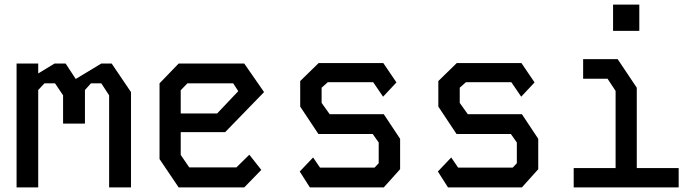

<svg xmlns="http://www.w3.org/2000/svg" viewBox="-20 -814 3040 834"><path d="M52 -538V0H146V-423L173 -452H219L254 -400V-277H349V-423L375 -452H420L454 -400V0H549V-414L465 -538H420L309 -471L265 -538H217L146 -495V-538Z M756 -538 673 -452V-123L756 0H1041L1115 -76L1063 -142L1007 -87H802L765 -141V-240H958L1127 -414L1041 -538ZM765 -422 794 -452H993L1015 -418L923 -321H765Z M1364 -540H1645L1702 -456L1644 -394L1601 -457H1404L1377 -433V-367L1412 -318H1647L1718 -211V-79L1647 0H1326L1282 -69L1340 -130L1370 -86H1607L1625 -105V-195L1599 -232H1363L1284 -351V-462Z M1964 -540H2245L2302 -456L2244 -394L2201 -457H2004L1977 -433V-367L2012 -318H2247L2318 -211V-79L2247 0H1926L1882 -69L1940 -130L1970 -86H2207L2225 -105V-195L2199 -232H1963L1884 -351V-462Z M2513 -557V-472H2619L2654 -419V-84H2472V0H2928V-84H2746V-433L2663 -557ZM2643 -680V-794H2757V-680Z"/></svg>

Font: Kode Mono Medium
Style: Regular
Weight: 500
Monospace: yes
Designer: Isa Ozler
Foundry: Kadena LLC
Version: Version 1.206;gftools[0.9.28]